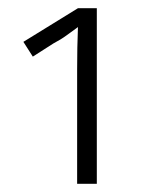

<svg xmlns="http://www.w3.org/2000/svg" viewBox="-20 -864 379 468"><path d="M216 -844V-416H168V-694Q168 -721 168.5 -747.5Q169 -774 170 -798Q156 -788 142.5 -778Q129 -768 110 -758L60 -726L37 -762L170 -844Z"/></svg>

Font: BC Sans Light
Style: Regular
Weight: 300
Designer: Monotype Design Team
Foundry: Monotype Imaging Inc.
Version: Version 2.000;GOOG;noto-source:20170915:90ef993387c0